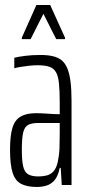

<svg xmlns="http://www.w3.org/2000/svg" viewBox="-20 -737 346 765"><path d="M127 8Q89 8 65 -4Q41 -16 30.5 -48Q20 -80 20 -140Q20 -196 29.5 -227.5Q39 -259 62 -272.5Q85 -286 123 -286Q133 -286 145.5 -285.5Q158 -285 171.5 -284Q185 -283 197 -282.5Q209 -282 218 -282V-328Q218 -375 215 -404.5Q212 -434 203 -449.5Q194 -465 176.5 -471Q159 -477 130 -477Q113 -477 95.5 -475Q78 -473 62.5 -470.5Q47 -468 37 -465V-507Q53 -511 80.5 -514.5Q108 -518 141 -518Q170 -518 191 -513Q212 -508 226 -496.5Q240 -485 248.5 -464Q257 -443 261 -411.5Q265 -380 265 -335V0H226L222 -68H218Q211 -34 196.5 -18Q182 -2 163.5 3Q145 8 127 8ZM133 -34Q149 -34 164.5 -37.5Q180 -41 192 -53Q204 -65 210 -91Q216 -119 217 -146Q218 -173 218 -207V-247H133Q107 -247 92.5 -239.5Q78 -232 72.5 -209.5Q67 -187 67 -141Q67 -99 72 -75.5Q77 -52 91.5 -43Q106 -34 133 -34ZM67 -581V-587L125 -717H180L239 -587V-581H204L153 -682L102 -581Z"/></svg>

Font: Saira UltraCondensed Light
Style: Regular
Weight: 300
Width: 1
Designer: Hector Gatti with collaboration of the Omnibus-Type team
Foundry: Omnibus-Type
Version: Version 1.101